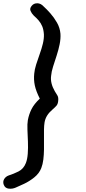

<svg xmlns="http://www.w3.org/2000/svg" viewBox="-20 -792 527 1172"><path d="M76 353Q56 362 33.5 359.5Q11 357 3 336Q-4 318 5 302Q14 286 33 279Q62 270 93 254.5Q124 239 138 203Q147 180 149.5 145.5Q152 111 150.5 73Q149 35 147.5 0Q146 -35 150 -59Q157 -95 172.5 -126Q188 -157 223 -190Q200 -235 192.5 -270.5Q185 -306 189 -343Q191 -367 200.5 -397.5Q210 -428 222 -461Q234 -494 241.5 -525Q249 -556 248 -582Q246 -612 237.5 -632Q229 -652 216 -667Q203 -682 186 -697Q173 -710 166.5 -725.5Q160 -741 174 -757Q186 -772 207.5 -772Q229 -772 247 -752Q265 -736 287.5 -710.5Q310 -685 328 -653.5Q346 -622 349 -586Q351 -556 344 -521.5Q337 -487 325.5 -452Q314 -417 304 -385.5Q294 -354 292 -329Q286 -285 314 -236Q323 -221 330.5 -209Q338 -197 335 -174Q333 -156 324 -146Q315 -136 300 -123Q280 -106 268 -87Q256 -68 252 -45Q249 -27 248.5 -0.5Q248 26 248.5 57.5Q249 89 248.5 121Q248 153 244.5 182Q241 211 232 234Q219 267 189 291Q159 315 127 330Q95 345 76 353Z"/></svg>

Font: Edu VIC WA NT Beginner SemiBold
Style: Regular
Weight: 600
Designer: Tina and Corey Anderson
Foundry: Google for Education
Version: Version 1.003